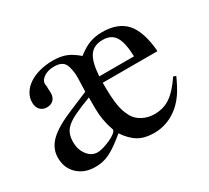

<svg xmlns="http://www.w3.org/2000/svg" viewBox="-100 -623 867 795"><g transform="rotate(-30 333.5 -225.0)"><path d="M632 -149Q612 -105 595.5 -80.5Q579 -56 559 -38Q505 10 435 10Q392 10 362 -7Q332 -24 306 -63Q280 -42 260.5 -28Q241 -14 223.5 -5.5Q206 3 189.5 6.5Q173 10 154 10Q103 10 70.5 -20.5Q38 -51 38 -100Q38 -145 72.5 -178.5Q107 -212 187 -245L273 -281L275 -344Q276 -361 272.5 -381.5Q269 -402 263 -413Q251 -436 213 -436Q181 -436 161 -421Q141 -406 145 -386Q145 -384 145.5 -383.5Q146 -383 146 -382V-380V-369L147 -352Q148 -330 136.5 -317Q125 -304 104 -304Q84 -304 72 -317Q60 -330 60 -352Q60 -375 72 -395Q84 -415 105.5 -429.5Q127 -444 156.5 -452Q186 -460 220 -460Q257 -460 282.5 -450Q308 -440 337 -415Q354 -428 368 -436.5Q382 -445 396 -450Q410 -455 424.5 -457.5Q439 -460 456 -460Q532 -460 570 -417Q608 -374 616 -277H354Q354 -240 355.5 -214Q357 -188 360 -169.5Q363 -151 368 -136.5Q373 -122 381 -107Q394 -84 419.5 -70.5Q445 -57 476 -57Q519 -57 551.5 -79Q584 -101 620 -154ZM274 -253Q229 -236 200 -222.5Q171 -209 154.5 -195Q138 -181 131.5 -164Q125 -147 125 -125Q125 -89 144.5 -63.5Q164 -38 192 -38Q206 -38 223.5 -43.5Q241 -49 257 -56.5Q273 -64 283.5 -72.5Q294 -81 294 -88Q294 -90 293 -91Q274 -145 274 -201ZM521 -307Q519 -373 501 -402Q483 -431 442 -431Q399 -431 379 -402Q359 -373 355 -307Z"/></g></svg>

Font: Klingon pIqaD Mandel
Style: Regular
Weight: 400
Width: 0
Designer: Mike Neff (qa'vaj)
Foundry: Mike Neff and Michael Everson
Version: Version 2.003